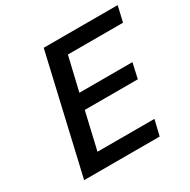

<svg xmlns="http://www.w3.org/2000/svg" viewBox="-161 -875 1018 1028"><g transform="rotate(-30 348.0 -361.0)"><path d="M539 0 562 -96H210L263 -324H591L612 -418H284L333 -626H674L696 -722H239L72 0Z"/></g></svg>

Font: Perun Medium Italic
Style: Regular
Weight: 500
Italic angle: -12°
Foundry: Copyright (c) Stefan Peev, Context Ltd, 2016
Version: Version 1.026